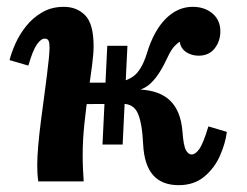

<svg xmlns="http://www.w3.org/2000/svg" viewBox="-20 -531 722 562"><path d="M503 11Q454 11 428 -18.5Q402 -48 399 -109Q396 -171 383.5 -199Q371 -227 340 -227L171 -226L172 -289H389V-269Q448 -266 478.5 -236Q509 -206 514 -147Q517 -104 524.5 -91Q532 -78 542 -79Q552 -79 563.5 -95Q575 -111 590 -161L644 -145Q640 -112 624 -75.5Q608 -39 578 -14Q548 11 503 11ZM92 0Q90 -15 89.5 -26.5Q89 -38 89 -48Q89 -72 92 -106Q95 -140 100 -178.5Q105 -217 110 -254Q114 -285 117.5 -312Q121 -339 123 -360Q125 -381 125 -392Q125 -406 122 -412Q119 -418 111 -418Q100 -418 88 -401Q76 -384 63 -339L8 -355Q13 -376 25 -403Q37 -430 56.5 -454.5Q76 -479 103.5 -495Q131 -511 167 -511Q205 -511 229.5 -486Q254 -461 254 -395Q254 -375 249.5 -339.5Q245 -304 238.5 -260Q232 -216 227 -168.5Q222 -121 222 -77Q222 -55 223 -34Q224 -13 225 0ZM311 -251 306 -289Q342 -289 368 -306Q394 -323 410 -375Q430 -441 465 -476Q500 -511 544 -511Q579 -511 602 -491.5Q625 -472 625 -439Q625 -411 608.5 -389.5Q592 -368 561 -368Q541 -368 525 -378.5Q509 -389 506 -409Q492 -399 484 -387.5Q476 -376 465 -352Q443 -306 417.5 -284Q392 -262 348 -262ZM280 -108 294 -397H353L339 -108Z"/></svg>

Font: Lora
Style: Italic
Weight: 400
Italic angle: -3°
Designer: Olga Karpushina, Alexei Vanyashin (Cyrillic)
Foundry: Cyreal
Version: Version 3.008